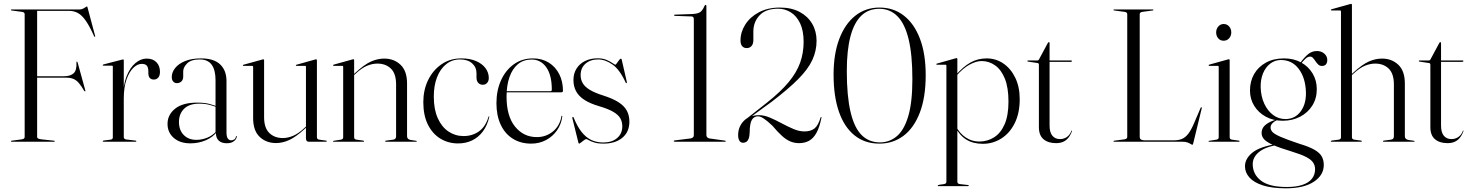

<svg xmlns="http://www.w3.org/2000/svg" viewBox="-20 -750 7775 1016"><path d="M401.5 -700Q411 -700 419.2 -704Q427.5 -708 432.8 -712Q438 -716 439.5 -716Q441 -716 441.8 -714.8Q442.5 -713.5 444 -707.5L483.5 -559.5Q484 -557.5 483.5 -556.5Q483 -555.5 482 -555Q481 -555 480.2 -555.5Q479.5 -556 478 -558Q455 -610 434.5 -639.5Q414 -669 392.8 -680.8Q371.5 -692.5 346.5 -692.5H176.5V-25.5Q176.5 -19.5 182.2 -16.8Q188 -14 200.5 -12.5L266 -5.5Q268 -5 269 -4.5Q270 -4 270 -2.5Q270 -2 269.2 -1Q268.5 0 266.5 0H41.5Q39.5 0 38.5 -1Q37.5 -2 37.5 -2.5Q37.5 -5 42 -5.5L94.5 -12.5Q103 -14 106.8 -16.8Q110.5 -19.5 110.5 -25.5V-674.5Q110.5 -680.5 106.8 -683.5Q103 -686.5 94.5 -687.5L42 -694.5Q37.5 -695 37.5 -697.5Q37.5 -698.5 38.5 -699.2Q39.5 -700 41.5 -700ZM152.5 -346.5H318Q353 -346.5 370 -362.5Q387 -378.5 384.5 -420Q384.5 -422 385 -423Q385.5 -424 386 -424Q389.5 -424.5 391 -418.5L431.5 -271.5Q432.5 -269.5 432 -268.2Q431.5 -267 430 -266.5Q429.5 -266.5 428.5 -267Q427.5 -267.5 426 -268.5Q410 -296 396.8 -311.2Q383.5 -326.5 367.8 -332.8Q352 -339 329 -339H152.5Z M631 -229.5Q631 -299 649.5 -345.8Q668 -392.5 696.5 -416.2Q725 -440 756 -440Q789.5 -440 808 -420.5Q826.5 -401 826.5 -370Q826.5 -349.5 817.2 -339.2Q808 -329 794 -329Q781 -329 773.2 -336.8Q765.5 -344.5 765 -361.5V-374Q764.5 -394 756.5 -403Q748.5 -412 730 -412Q707.5 -412 685.8 -391.2Q664 -370.5 649.5 -329.5Q635 -288.5 635 -228.5ZM635 -430.5V-253V-24.5Q635 -19.5 638.2 -16.2Q641.5 -13 647.5 -12L697.5 -6Q700 -5.5 700.8 -4.8Q701.5 -4 701.5 -2.5Q701.5 -1.5 700.8 -0.8Q700 0 698 0H527.5Q526 0 524.8 -1Q523.5 -2 523.5 -3Q523.5 -4 524.8 -5Q526 -6 529 -6.5L565 -11Q571.5 -12 574.2 -15Q577 -18 577 -22.5V-397.5Q577 -399.5 576.2 -401Q575.5 -402.5 572.5 -402.5H526.5Q525.5 -402.5 524.5 -403.5Q523.5 -404.5 523.5 -405Q523.5 -407 524.5 -407.5Q525.5 -408 527.5 -409L624 -434Q627.5 -435 628.8 -435.2Q630 -435.5 631 -435.5Q633.5 -435.5 634.2 -434Q635 -432.5 635 -430.5Z M1122.5 -46.5V-48.5L1120.5 -47V-326.5Q1120.5 -380 1100 -407.8Q1079.5 -435.5 1037 -435.5Q991.5 -435.5 970.5 -414.8Q949.5 -394 949.5 -372.5V-344.5Q949.5 -328 939.8 -319Q930 -310 916 -310Q904.5 -310 896.8 -318.2Q889 -326.5 889 -342.5Q889 -367.5 906.8 -390Q924.5 -412.5 959.2 -426.8Q994 -441 1043.5 -441Q1112 -441 1145.2 -409Q1178.5 -377 1178.5 -321.5V-49.5Q1178.5 -26.5 1185.5 -17Q1192.5 -7.5 1203.5 -7.5Q1213.5 -7.5 1220.5 -12.8Q1227.5 -18 1228.5 -28Q1229 -29 1229.8 -29.8Q1230.5 -30.5 1231 -30.5Q1232 -30.5 1232.5 -29.8Q1233 -29 1233 -28Q1233 -20.5 1227.2 -12.2Q1221.5 -4 1210 2Q1198.5 8 1180 8Q1152 8 1137.2 -6.2Q1122.5 -20.5 1122.5 -46.5ZM866.5 -94.5Q866.5 -142.5 906.5 -174.8Q946.5 -207 1023.5 -207Q1062.5 -207 1089.2 -199.8Q1116 -192.5 1138.5 -182.5L1136 -179Q1114 -188.5 1089.2 -195Q1064.5 -201.5 1034.5 -201.5Q981.5 -201.5 954.2 -174.5Q927 -147.5 927 -104.5Q927 -61.5 952.2 -35.8Q977.5 -10 1019 -10Q1049 -10 1077.8 -21.8Q1106.5 -33.5 1126.5 -57.5L1130 -55Q1107 -24 1069 -7.8Q1031 8.5 987.5 8.5Q932.5 8.5 899.5 -20.2Q866.5 -49 866.5 -94.5Z M1599 -18.5V-75.5V-77.5V-396.5Q1599 -398.5 1598 -400Q1597 -401.5 1594 -401.5H1548.5Q1547 -401.5 1546.2 -402.2Q1545.5 -403 1545.5 -404Q1545.5 -405.5 1546.5 -406.2Q1547.5 -407 1549 -407.5L1645.5 -434.5Q1649 -436 1650.2 -436Q1651.5 -436 1653 -436Q1655 -436 1656 -434.5Q1657 -433 1657 -431V-23.5Q1657 -18.5 1660 -15.2Q1663 -12 1669 -11L1704.5 -6Q1707.5 -6 1708.2 -5Q1709 -4 1709 -2.5Q1709 -1.5 1708.2 -0.8Q1707.5 0 1705.5 0H1613.5Q1606.5 0 1602.8 -4.5Q1599 -9 1599 -18.5ZM1319.5 -125V-396.5Q1319.5 -398.5 1318.2 -400Q1317 -401.5 1313.5 -401.5H1268Q1267 -401.5 1266 -402.2Q1265 -403 1265 -404Q1265 -405.5 1266 -406.2Q1267 -407 1268.5 -407.5L1366.5 -434.5Q1369.5 -436 1371 -436Q1372.5 -436 1373.5 -436Q1375.5 -436 1376.5 -434.5Q1377.5 -433 1377.5 -431V-130.5Q1377.5 -73 1405.2 -46.2Q1433 -19.5 1476.5 -19.5Q1503.5 -19.5 1531.5 -31.5Q1559.5 -43.5 1589.5 -71.5L1605.5 -86L1609 -83L1592.5 -68Q1545 -24.5 1509.8 -8.8Q1474.5 7 1440.5 7Q1388.5 7 1354 -25.8Q1319.5 -58.5 1319.5 -125Z M1854 -431.5V-23.5Q1854 -18.5 1857 -15.2Q1860 -12 1866 -11L1902 -6Q1906.5 -5.5 1906.5 -2.5Q1906.5 0 1903 0H1745Q1744 0 1743 -0.8Q1742 -1.5 1742 -2.5Q1742 -3.5 1743 -4Q1744 -4.5 1746 -5L1784 -11Q1790 -12 1793 -15.2Q1796 -18.5 1796 -23V-396.5Q1796 -399 1795 -400.2Q1794 -401.5 1791 -401.5H1745.5Q1744.5 -401.5 1743.5 -402.5Q1742.5 -403.5 1742.5 -404.5Q1742.5 -406 1743.5 -406.5Q1744.5 -407 1746 -408L1843 -435Q1846.5 -436 1847.8 -436.2Q1849 -436.5 1850 -436.5Q1852 -436.5 1853 -435Q1854 -433.5 1854 -431.5ZM1847.5 -347 1844.5 -350.5 1860.5 -365Q1909 -409.5 1944 -424.8Q1979 -440 2013 -440Q2065 -440 2099.5 -407.2Q2134 -374.5 2134 -308V-29Q2134 -21 2138.8 -16Q2143.5 -11 2152.5 -9.5L2182 -5Q2184 -5 2184.8 -4.2Q2185.5 -3.5 2185.5 -2.5Q2185.5 -1.5 2184.8 -0.8Q2184 0 2182 0H2022.5Q2018 0 2018 -2.5Q2018 -5.5 2023.5 -6L2061 -11Q2070 -12.5 2073 -17.5Q2076 -22.5 2076 -29V-302.5Q2076 -360.5 2048.5 -387Q2021 -413.5 1977 -413.5Q1950 -413.5 1922 -401.8Q1894 -390 1863.5 -361.5Z M2566.5 -337Q2566.5 -321.5 2557.8 -311.5Q2549 -301.5 2535 -301.5Q2520 -301.5 2510.8 -311.5Q2501.5 -321.5 2501.5 -339V-362Q2501.5 -394.5 2478.2 -415Q2455 -435.5 2414 -435.5Q2372 -435.5 2340.8 -410.2Q2309.5 -385 2292.5 -341Q2275.5 -297 2275.5 -239Q2275.5 -171 2296.5 -124.5Q2317.5 -78 2353.2 -54Q2389 -30 2433 -30Q2480 -30 2515 -55.2Q2550 -80.5 2565 -132Q2565.5 -133 2566.2 -133.8Q2567 -134.5 2567.5 -134.5Q2569 -134 2569.2 -133.2Q2569.5 -132.5 2569 -131Q2558.5 -85.5 2535 -54.2Q2511.5 -23 2478.2 -7Q2445 9 2404 9Q2352.5 9 2310.8 -16.2Q2269 -41.5 2244.5 -90.2Q2220 -139 2220 -209.5Q2220 -273.5 2245.2 -325.8Q2270.5 -378 2315.8 -409.5Q2361 -441 2421 -441Q2466.5 -441 2499 -427Q2531.5 -413 2549 -389.5Q2566.5 -366 2566.5 -337Z M2959 -269Q2959 -265.5 2956.8 -263.5Q2954.5 -261.5 2950.5 -261.5H2643.5V-267.5H2892.5Q2900 -267.5 2900 -275.5Q2900 -352.5 2870.8 -393.8Q2841.5 -435 2793.5 -435Q2750.5 -435 2721 -410.8Q2691.5 -386.5 2676 -342.2Q2660.5 -298 2660.5 -238.5Q2660.5 -135.5 2705.5 -80Q2750.5 -24.5 2821 -24.5Q2869 -24.5 2905.5 -54Q2942 -83.5 2951 -134.5Q2951.5 -136.5 2952 -137.2Q2952.5 -138 2953 -138Q2954.5 -138 2955.2 -137Q2956 -136 2955.5 -133.5Q2950 -92 2927.2 -59.8Q2904.5 -27.5 2869.2 -8.8Q2834 10 2791 10Q2735.5 10 2694 -15.8Q2652.5 -41.5 2629.8 -89.8Q2607 -138 2607 -204Q2607 -271 2631 -324.5Q2655 -378 2698.5 -409.5Q2742 -441 2800 -441Q2848 -441 2883.8 -418.8Q2919.5 -396.5 2939.2 -357.8Q2959 -319 2959 -269Z M3145.5 -435.5Q3103.5 -435.5 3078 -412.8Q3052.5 -390 3052.5 -353Q3052.5 -328.5 3063.8 -309.5Q3075 -290.5 3100.8 -274.8Q3126.5 -259 3171 -245Q3223 -228.5 3253.5 -208.8Q3284 -189 3297.2 -164Q3310.5 -139 3310.5 -106.5Q3310.5 -51.5 3273 -20.8Q3235.5 10 3173.5 10Q3144 10 3125 4Q3106 -2 3095.8 -8Q3085.5 -14 3082.5 -14Q3078.5 -14 3070.2 -8Q3062 -2 3054.5 4Q3047 10 3045.5 10Q3044.5 10 3043.2 9.2Q3042 8.5 3041 6L3009 -123Q3008.5 -126.5 3008.5 -128.2Q3008.5 -130 3010 -130.5Q3011.5 -131.5 3013.2 -130.8Q3015 -130 3015.5 -128Q3035 -80 3058.2 -51Q3081.5 -22 3109.5 -9Q3137.5 4 3172 4Q3218.5 4 3245.8 -19.5Q3273 -43 3273 -81.5Q3273 -105 3262.5 -123.8Q3252 -142.5 3225.2 -158.2Q3198.5 -174 3150.5 -188Q3102.5 -202 3072.5 -221.5Q3042.5 -241 3028.5 -267Q3014.5 -293 3014.5 -326.5Q3014.5 -361 3030.8 -387Q3047 -413 3076 -427.2Q3105 -441.5 3143 -441.5Q3170 -441.5 3189.8 -433Q3209.5 -424.5 3221.5 -416Q3233.5 -407.5 3237 -407.5Q3238.5 -407.5 3244 -415.5Q3249.5 -423.5 3255.8 -431.5Q3262 -439.5 3264.5 -439.5Q3266 -439.5 3267.8 -438.5Q3269.5 -437.5 3270 -434L3296.5 -318.5Q3297.5 -314.5 3297.2 -312.8Q3297 -311 3295 -310Q3294 -309.5 3293 -310Q3292 -310.5 3291.5 -311.5Q3260 -381.5 3221.2 -408.5Q3182.5 -435.5 3145.5 -435.5Z M3552 -666 3639 -663Q3645 -663 3648.2 -659.5Q3651.5 -656 3651.5 -647.5V-35.5Q3651.5 -27 3646.8 -23Q3642 -19 3634.5 -17.5L3550 -7Q3545 -6 3545 -3.5Q3545 -2.5 3546.5 -1.2Q3548 0 3550 0H3815.5Q3818.5 0 3819.5 -0.8Q3820.5 -1.5 3820.5 -3Q3820.5 -5 3815.5 -6L3733.5 -17.5Q3726.5 -19 3722.2 -23.5Q3718 -28 3718 -35.5V-717.5Q3718 -724 3713.5 -724Q3711.5 -724 3710.2 -722.2Q3709 -720.5 3707 -716.5Q3695.5 -690 3680 -683Q3664.5 -676 3636.5 -675.5L3552 -672.5Q3550 -672.5 3548.5 -671.8Q3547 -671 3547 -669.5Q3547 -668.5 3548.2 -667.2Q3549.5 -666 3552 -666Z M3933.5 -117 3929.5 -121 4038 -206.5Q4110 -263.5 4152.5 -314.5Q4195 -365.5 4213.8 -417.5Q4232.5 -469.5 4232.5 -528.5Q4232.5 -588 4213.8 -627Q4195 -666 4164.2 -685Q4133.5 -704 4097.5 -704Q4032.5 -704 3999.5 -669Q3966.5 -634 3966.5 -583V-537.5Q3966.5 -517.5 3956.8 -506.5Q3947 -495.5 3931.5 -495.5Q3916 -495.5 3907.2 -505.8Q3898.5 -516 3898.5 -536Q3898.5 -580.5 3924 -620.5Q3949.5 -660.5 3996.2 -685.2Q4043 -710 4107 -710Q4168 -710 4211.2 -687Q4254.5 -664 4277.8 -624.2Q4301 -584.5 4301 -534Q4301 -481.5 4278.8 -433Q4256.5 -384.5 4204 -331.5Q4151.5 -278.5 4061.5 -210ZM3886 -35Q3886 -79 3915.5 -109.8Q3945 -140.5 3997 -140.5Q4024 -140.5 4054.5 -127.5Q4085 -114.5 4116.5 -97.5Q4148 -80.5 4178.5 -67.5Q4209 -54.5 4236.5 -54.5Q4270 -54.5 4289.8 -70Q4309.5 -85.5 4322.5 -128.5Q4323.5 -130.5 4324.2 -131Q4325 -131.5 4325.5 -131Q4326.5 -130.5 4327 -129.8Q4327.5 -129 4327 -127.5Q4316.5 -75.5 4300 -46.2Q4283.5 -17 4260.8 -4.8Q4238 7.5 4208.5 7.5Q4184.5 7.5 4163 -1.2Q4141.5 -10 4118.8 -30.2Q4096 -50.5 4067.5 -84.5Q4039 -111.5 4021.2 -123Q4003.5 -134.5 3991 -134.5Q3970 -134.5 3958.8 -116Q3947.5 -97.5 3947 -49.5Q3946.5 -28.5 3941.8 -16.5Q3937 -4.5 3929.5 0.5Q3922 5.5 3912 5.5Q3899.5 5.5 3892.8 -5.2Q3886 -16 3886 -35Z M4634 -710Q4708.5 -710 4763.2 -667.2Q4818 -624.5 4848.2 -544.8Q4878.5 -465 4878.5 -352.5Q4878.5 -234.5 4847.2 -153.5Q4816 -72.5 4760.8 -31.2Q4705.5 10 4633.5 10Q4556 10 4501.8 -33.8Q4447.5 -77.5 4419.2 -159.2Q4391 -241 4391 -355Q4391 -464 4421 -543.5Q4451 -623 4505.5 -666.5Q4560 -710 4634 -710ZM4808 -331.5Q4808 -461 4788 -543Q4768 -625 4728.8 -664.2Q4689.5 -703.5 4633 -703.5Q4575.5 -703.5 4537.5 -666.8Q4499.5 -630 4480.2 -556.8Q4461 -483.5 4461 -374.5Q4461 -241.5 4480.8 -157.8Q4500.5 -74 4539.5 -35.2Q4578.5 3.5 4636.5 3.5Q4686.5 3.5 4725.2 -28.8Q4764 -61 4786 -134.5Q4808 -208 4808 -331.5Z M5046 -437.5V-359.5V-357.5V211.5Q5046 216.5 5049 219.8Q5052 223 5058 224L5102 229Q5104.5 229.5 5105.5 230.2Q5106.5 231 5106.5 232.5Q5106.5 233.5 5105.5 234.2Q5104.5 235 5103 235H4944.5Q4944 235 4943 234.2Q4942 233.5 4942 232.5Q4942 231.5 4943.8 230Q4945.5 228.5 4949 228L4976 224Q4982 223 4985 219.8Q4988 216.5 4988 212V-402.5Q4988 -405 4987 -406.2Q4986 -407.5 4983 -407.5H4937.5Q4936.5 -407.5 4935.5 -408.5Q4934.5 -409.5 4934.5 -410.5Q4934.5 -412 4935.5 -412.5Q4936.5 -413 4938 -413.5L5035 -441Q5038 -442 5039.5 -442.2Q5041 -442.5 5042 -442.5Q5044 -442.5 5045 -441Q5046 -439.5 5046 -437.5ZM5040 -348 5037 -351.5Q5075 -396 5114.2 -418.5Q5153.5 -441 5201 -441Q5250 -441 5289.5 -414Q5329 -387 5352.5 -338.5Q5376 -290 5376 -225.5Q5376 -151 5349.5 -98Q5323 -45 5278.5 -17Q5234 11 5181 11Q5129.5 11 5093.5 -11.2Q5057.5 -33.5 5033 -80.5L5037.5 -83.5Q5058 -44 5090.5 -22.5Q5123 -1 5161.5 -1Q5205 -1 5240.2 -23.2Q5275.5 -45.5 5296 -92.2Q5316.5 -139 5316.5 -212.5Q5316.5 -285.5 5297.8 -332.8Q5279 -380 5246.5 -403.5Q5214 -427 5174 -427Q5146 -427 5111 -408.2Q5076 -389.5 5040 -348Z M5470 -416.5 5420 -424Q5418 -424.5 5417.2 -425.2Q5416.5 -426 5416.5 -427.5Q5416.5 -428.5 5417.2 -429.2Q5418 -430 5419 -430H5467Q5472 -430 5474.5 -431.5Q5477 -433 5478.5 -436.5L5525 -523Q5526.5 -525 5527.5 -526Q5528.5 -527 5530.5 -527Q5532.5 -527 5533.2 -526Q5534 -525 5534 -523V-86Q5534 -49.5 5548.8 -31.8Q5563.5 -14 5589 -14Q5599.5 -14 5608.5 -16.8Q5617.5 -19.5 5625.2 -24.8Q5633 -30 5639.2 -38.2Q5645.5 -46.5 5649.5 -57.5Q5650.5 -59.5 5652 -59Q5653.5 -58.5 5652.5 -56Q5644.5 -34 5632.8 -20Q5621 -6 5605 0.8Q5589 7.5 5568.5 7.5Q5526.5 7.5 5502 -13.2Q5477.5 -34 5477.5 -77V-406.5Q5477.5 -410.5 5476 -413.2Q5474.5 -416 5470 -416.5ZM5512.5 -422.5 5513.5 -430H5648Q5650.5 -430 5651.5 -429.2Q5652.5 -428.5 5652.5 -427Q5652.5 -425 5650 -423.8Q5647.5 -422.5 5642.5 -422.5Z M6079.5 -694.5 6027 -687.5Q6018.5 -686.5 6014.8 -683.5Q6011 -680.5 6011 -674.5V-26.5Q6011 -16.5 6017.2 -12Q6023.5 -7.5 6035.5 -7.5H6193Q6217 -7.5 6234.8 -15Q6252.5 -22.5 6267.8 -42Q6283 -61.5 6298.5 -98L6333 -178.5Q6334 -180.5 6335 -181.8Q6336 -183 6337.5 -183Q6339 -182.5 6339.5 -180.8Q6340 -179 6339 -176L6294.5 7Q6293 12.5 6292.2 14.2Q6291.5 16 6290.5 16Q6286.5 16 6280.5 12Q6274.5 8 6264.2 4Q6254 0 6236.5 0H5876Q5874 0 5873 -1Q5872 -2 5872 -2.5Q5872 -5 5876.5 -5.5L5929 -12.5Q5937.5 -14 5941.2 -16.8Q5945 -19.5 5945 -25.5V-674.5Q5945 -680.5 5941.2 -683.5Q5937.5 -686.5 5929 -687.5L5876.5 -694.5Q5872 -695 5872 -697.5Q5872 -698.5 5873 -699.2Q5874 -700 5876 -700H6080Q6082 -700 6082.8 -699.2Q6083.5 -698.5 6083.5 -697.5Q6083.5 -695 6079.5 -694.5Z M6487 -431.5V-23.5Q6487 -18.5 6490 -15.2Q6493 -12 6499 -11L6535 -6Q6537.5 -6 6538.5 -5Q6539.5 -4 6539.5 -2.5Q6539.5 -1.5 6538.5 -0.8Q6537.5 0 6535.5 0H6378Q6377 0 6376 -0.8Q6375 -1.5 6375 -2.5Q6375 -3.5 6376 -4Q6377 -4.5 6379 -5L6417 -11Q6423 -12 6426 -15.2Q6429 -18.5 6429 -23V-396.5Q6429 -399 6428 -400.2Q6427 -401.5 6424 -401.5H6378.5Q6377.5 -401.5 6376.5 -402.5Q6375.5 -403.5 6375.5 -404.5Q6375.5 -406 6376.5 -406.5Q6377.5 -407 6379 -408L6476 -435Q6479 -436 6480.5 -436.2Q6482 -436.5 6483 -436.5Q6485 -436.5 6486 -435Q6487 -433.5 6487 -431.5ZM6455 -534.5Q6437.5 -534.5 6426.5 -547.2Q6415.5 -560 6415.5 -578.5Q6415.5 -597 6427 -610Q6438.5 -623 6455 -623Q6473 -623 6484.2 -610Q6495.5 -597 6495.5 -578.5Q6495.5 -560 6484 -547.2Q6472.5 -534.5 6455 -534.5Z M6855 10.5Q6788 -12 6755.8 -26.2Q6723.5 -40.5 6713.5 -51.5Q6703.5 -62.5 6703.5 -75.5Q6703.5 -88 6714 -98.5Q6724.5 -109 6741 -116L6742 -120.5Q6709.5 -110.5 6690.8 -99.2Q6672 -88 6664 -75Q6656 -62 6656 -46Q6656 -27.5 6669.8 -12.5Q6683.5 2.5 6718.2 17.8Q6753 33 6816 52Q6865.5 67 6892.2 81Q6919 95 6929 110.8Q6939 126.5 6939 145.5Q6939 174.5 6922.2 195.8Q6905.5 217 6872.2 228.2Q6839 239.5 6789.5 239.5Q6696 239.5 6652.5 205.8Q6609 172 6609 118.5Q6609 81.5 6642.5 54.2Q6676 27 6742.5 16.5L6740.5 11Q6647 25.5 6607.5 57.5Q6568 89.5 6568 130Q6568 163 6591.8 189.5Q6615.5 216 6663.2 231.2Q6711 246.5 6784.5 246.5Q6879.5 246.5 6932.2 211.8Q6985 177 6985 123Q6985 97 6974.2 77.8Q6963.5 58.5 6935.2 42.2Q6907 26 6855 10.5ZM6857 -412 6862 -410.5Q6875.5 -427 6887.8 -438.8Q6900 -450.5 6913 -450.5Q6921.5 -450.5 6928.2 -443Q6935 -435.5 6941.5 -425.5Q6948 -415.5 6956 -408.2Q6964 -401 6975 -401Q6989.5 -401 6996.5 -409.5Q7003.5 -418 7003.5 -432.5Q7003.5 -452.5 6987.8 -466.2Q6972 -480 6948.5 -480Q6922 -480 6901.5 -462.8Q6881 -445.5 6861 -418ZM6948 -278.5Q6948 -324 6926 -361Q6904 -398 6865 -419.5Q6826 -441 6775 -441Q6719 -441 6678.5 -418.5Q6638 -396 6616.2 -357.8Q6594.5 -319.5 6594.5 -271Q6594.5 -226 6617 -189.8Q6639.5 -153.5 6678.8 -132.2Q6718 -111 6768 -111Q6818.5 -111 6859.5 -132.2Q6900.5 -153.5 6924.2 -191.2Q6948 -229 6948 -278.5ZM6757 -432.5Q6816.5 -433 6852.2 -385.8Q6888 -338.5 6890.5 -263.5Q6892.5 -200.5 6862.8 -160.5Q6833 -120.5 6783.5 -120Q6746.5 -119.5 6717 -141.5Q6687.5 -163.5 6670 -201.5Q6652.5 -239.5 6651 -287.5Q6650 -329 6663.5 -361.8Q6677 -394.5 6701.5 -413.2Q6726 -432 6757 -432.5Z M7127.5 -347 7124.5 -350.5 7140.5 -365Q7189 -409.5 7224 -424.8Q7259 -440 7293 -440Q7345 -440 7379.5 -407.2Q7414 -374.5 7414 -308V-29Q7414 -21 7418.8 -16Q7423.5 -11 7432.5 -9.5L7462 -5Q7464 -5 7464.8 -4.2Q7465.5 -3.5 7465.5 -2.5Q7465.5 -1.5 7464.8 -0.8Q7464 0 7462 0H7302.5Q7298 0 7298 -2.5Q7298 -5.5 7303.5 -6L7341 -11Q7350 -12.5 7353 -17.5Q7356 -22.5 7356 -29V-302.5Q7356 -360.5 7328.5 -387Q7301 -413.5 7257 -413.5Q7230 -413.5 7202 -401.8Q7174 -390 7143.5 -361.5ZM7134 -724.5V-23.5Q7134 -18.5 7137 -15.2Q7140 -12 7146 -11L7182 -6Q7186.5 -5.5 7186.5 -2.5Q7186.5 0 7183 0H7025Q7024 0 7023 -0.8Q7022 -1.5 7022 -2.5Q7022 -3.5 7023.8 -4.8Q7025.5 -6 7029 -6.5L7064 -11Q7070 -12 7073 -15.2Q7076 -18.5 7076 -23V-689.5Q7076 -692 7075 -693.2Q7074 -694.5 7071 -694.5H7025.5Q7024.5 -694.5 7023.5 -695.5Q7022.5 -696.5 7022.5 -697.5Q7022.5 -699 7023.5 -699.5Q7024.5 -700 7026 -701L7123 -728Q7126.5 -729 7127.8 -729.2Q7129 -729.5 7130 -729.5Q7132 -729.5 7133 -728Q7134 -726.5 7134 -724.5Z M7541.5 -416.5 7491.5 -424Q7489.5 -424.5 7488.8 -425.2Q7488 -426 7488 -427.5Q7488 -428.5 7488.8 -429.2Q7489.5 -430 7490.5 -430H7538.5Q7543.5 -430 7546 -431.5Q7548.5 -433 7550 -436.5L7596.5 -523Q7598 -525 7599 -526Q7600 -527 7602 -527Q7604 -527 7604.8 -526Q7605.5 -525 7605.5 -523V-86Q7605.5 -49.5 7620.2 -31.8Q7635 -14 7660.5 -14Q7671 -14 7680 -16.8Q7689 -19.5 7696.8 -24.8Q7704.5 -30 7710.8 -38.2Q7717 -46.5 7721 -57.5Q7722 -59.5 7723.5 -59Q7725 -58.5 7724 -56Q7716 -34 7704.2 -20Q7692.5 -6 7676.5 0.8Q7660.5 7.5 7640 7.5Q7598 7.5 7573.5 -13.2Q7549 -34 7549 -77V-406.5Q7549 -410.5 7547.5 -413.2Q7546 -416 7541.5 -416.5ZM7584 -422.5 7585 -430H7719.5Q7722 -430 7723 -429.2Q7724 -428.5 7724 -427Q7724 -425 7721.5 -423.8Q7719 -422.5 7714 -422.5Z"/></svg>

Font: Fraunces 120pt Light
Style: Regular
Weight: 300
Version: Version 1.000;[b76b70a41]